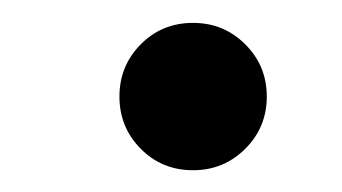

<svg xmlns="http://www.w3.org/2000/svg" viewBox="-20 -456 306 172"><path d="M153 -303.5Q125 -303.5 106 -322.8Q87 -342 87 -369.5Q87 -397 106 -416.2Q125 -435.5 153 -435.5Q180.5 -435.5 199.8 -416.2Q219 -397 219 -369.5Q219 -342 199.8 -322.8Q180.5 -303.5 153 -303.5Z"/></svg>

Font: Epilogue Medium
Style: Italic
Weight: 500
Italic angle: -12°
Designer: Tyler Finck
Foundry: Etcetera Type Co
Version: Version 2.112